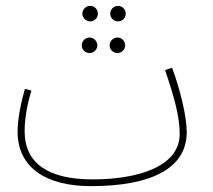

<svg xmlns="http://www.w3.org/2000/svg" viewBox="-20 -614 727 655"><path d="M288 -541C302 -541 314 -553 314 -567C314 -582 302 -594 288 -594C273 -594 261 -582 261 -567C261 -553 273 -541 288 -541ZM383 -541C397 -541 409 -553 409 -567C409 -582 397 -594 383 -594C368 -594 356 -582 356 -567C356 -553 368 -541 383 -541ZM286 -433C300 -433 312 -445 312 -459C312 -474 300 -486 286 -486C271 -486 259 -474 259 -459C259 -445 271 -433 286 -433ZM381 -433C395 -433 407 -445 407 -459C407 -474 395 -486 381 -486C366 -486 354 -474 354 -459C354 -445 366 -433 381 -433ZM290 21C495 21 617 -39 617 -163C617 -215 596 -305 567 -383L543 -375C576 -278 593 -215 593 -157C593 -45 449 -2 296 -2C147 -2 64 -55 64 -167C64 -213 75 -266 87 -305L65 -311C53 -269 40 -211 40 -165C40 -43 136 21 290 21Z"/></svg>

Font: Noto Sans Arabic UI XCn Th
Style: Regular
Weight: 100
Width: 2
Designer: Monotype Design Team, Nadine Chahine and Nizar Qandah
Foundry: Monotype Imaging Inc.
Version: Version 2.010